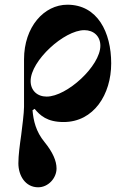

<svg xmlns="http://www.w3.org/2000/svg" viewBox="-20 -506 542 815"><path d="M110 -162C110 -248 252 -378 338 -378C378 -378 406 -352 406 -312C406 -226 264 -96 178 -96C138 -96 110 -122 110 -162ZM58 187C58 240 88 289 142 289C185 289 220 250 220 209C220 177 204 140 169 97C132 52 122 6 118 -38L127 -44C150 -16 180 12 250 12C378 12 452 -105 452 -237C452 -369 394 -486 266 -486C167 -486 82 -392 82 -254V-52C82 -28 74 36 70 67C64 109 58 153 58 187Z"/></svg>

Font: Old Standard
Style: Bold
Weight: 700
Designer: Alexey Kryukov <alexios@thessalonica.org.ru>
Version: Version 2.0.2